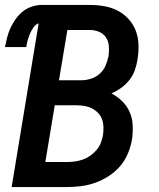

<svg xmlns="http://www.w3.org/2000/svg" viewBox="-22 -755 642 775"><path d="M25 0 134 -661Q121 -656 112.5 -643.5Q104 -631 98.5 -618Q93 -605 89.5 -591.5Q86 -578 84 -565H-2Q2 -585 7 -604.5Q12 -624 20.5 -642.5Q29 -661 41.5 -678.5Q54 -696 70.5 -709Q87 -722 107 -728.5Q127 -735 146 -735H340Q370 -735 399 -730Q428 -725 453 -712Q478 -699 497 -678Q516 -657 526 -631Q536 -605 537 -575Q538 -545 533 -515Q530 -494 522.5 -472.5Q515 -451 501 -433Q487 -415 468 -401Q449 -387 428 -378Q452 -365 471 -346.5Q490 -328 501 -303.5Q512 -279 513.5 -250.5Q515 -222 511 -193Q506 -164 494.5 -136Q483 -108 463 -84.5Q443 -61 416.5 -44Q390 -27 361.5 -17Q333 -7 304 -3.5Q275 0 247 0ZM216 -431H305Q325 -431 344.5 -437Q364 -443 380 -457Q396 -471 404 -490Q412 -509 416 -528Q419 -548 417.5 -568Q416 -588 406 -603.5Q396 -619 378 -626.5Q360 -634 340 -634H250ZM161 -101H247Q263 -101 279 -103Q295 -105 311 -110.5Q327 -116 341.5 -126Q356 -136 367.5 -149.5Q379 -163 385 -178.5Q391 -194 394 -211Q396 -227 395.5 -243.5Q395 -260 389.5 -274.5Q384 -289 373 -300Q362 -311 348 -318Q334 -325 318 -327.5Q302 -330 286 -330H199Z"/></svg>

Font: Iosevka SS04 Extended Oblique
Style: Bold
Weight: 700
Width: 7
Italic angle: -9°
Monospace: yes
Designer: Belleve Invis
Foundry: Belleve Invis
Version: Version 19.0.0; ttfautohint (v1.8.4)